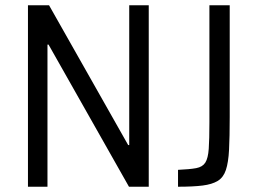

<svg xmlns="http://www.w3.org/2000/svg" viewBox="-20 -708 971 728"><path d="M86 0V-688H166L466 -158H470V-688H544V0H469L164 -539H160V0ZM655 0V-64Q700 -66 724 -70.5Q748 -75 758.5 -91.5Q769 -108 771.5 -144Q774 -180 774 -243V-688H851V-264Q851 -189 848.5 -140.5Q846 -92 836.5 -63.5Q827 -35 805.5 -22Q784 -9 748 -4.5Q712 0 655 0Z"/></svg>

Font: Saira SemiCondensed
Style: Regular
Weight: 400
Width: 4
Designer: Hector Gatti with collaboration of the Omnibus-Type team
Foundry: Omnibus-Type
Version: Version 1.101